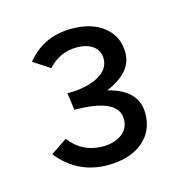

<svg xmlns="http://www.w3.org/2000/svg" viewBox="-64 -725 466 474"><g transform="rotate(-15 169.0 -488.5)"><path d="M106.4 -511.7Q155.3 -511.7 185.1 -527.8Q214.8 -543.9 214.8 -571.3Q214.8 -591.8 199.2 -603.5Q183.6 -615.2 157.2 -615.2Q114.3 -615.2 84 -582L42 -609.4Q85 -663.1 157.2 -663.1Q209 -663.1 239.7 -638.2Q270.5 -613.3 270.5 -571.3Q270.5 -521.5 203.1 -493.2Q279.3 -474.6 279.3 -414.1Q279.3 -368.2 246.1 -341.3Q212.9 -314.5 157.2 -314.5Q80.1 -314.5 31.2 -376L73.2 -404.3Q104.5 -362.3 157.2 -362.3Q187.5 -362.3 206.1 -376.5Q224.6 -390.6 224.6 -414.1Q224.6 -467.8 112.3 -467.8Z"/></g></svg>

Font: Lohit Devanagari
Style: Regular
Weight: 400
Version: 2.95.4